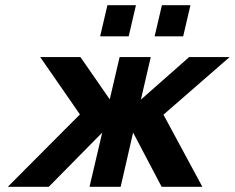

<svg xmlns="http://www.w3.org/2000/svg" viewBox="-20 -720 905 740"><path d="M288 -279 135 -500H290L403 -337L441 -500H561L523 -336L709 -500H865L610 -278L760 0H603L493 -209L445 0H325L374 -209L168 0H10ZM576 -580 604 -700H714L686 -580ZM366 -580 394 -700H504L476 -580Z"/></svg>

Font: Perun
Style: Bold Italic
Weight: 700
Italic angle: -12°
Foundry: Copyright (c) Stefan Peev, Context Ltd, 2016
Version: Version 1.027